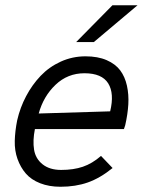

<svg xmlns="http://www.w3.org/2000/svg" viewBox="-20 -710 547 736"><path d="M272 -548.8 411.1 -689.9H507.3L339.8 -548.8ZM211.9 5.9Q168 5.9 133.8 -7.6Q99.6 -21 79.1 -44.7Q58.6 -68.4 47.1 -100.6Q35.6 -132.8 36.6 -170.2Q37.6 -207.5 45.9 -249Q57.1 -297.9 80.1 -341.3Q103 -384.8 135.7 -419.2Q168.5 -453.6 213.1 -473.9Q257.8 -494.1 307.6 -494.1Q355 -494.1 388.7 -479.5Q422.4 -464.8 440.7 -440.4Q459 -416 466.6 -381.6Q474.1 -347.2 471.9 -310.1Q469.7 -272.9 460 -230L455.1 -215.3H113.8Q105 -170.9 110.6 -136.2Q116.2 -101.6 143.3 -80.1Q170.4 -58.6 214.4 -58.6Q261.7 -58.6 297.6 -70.8Q333.5 -83 367.2 -112.3L411.6 -65.9Q363.3 -26.9 316.4 -10.5Q269.5 5.9 211.9 5.9ZM128.4 -274.9 402.3 -283.2Q418.9 -351.6 394.8 -390.4Q370.6 -429.2 303.7 -429.2Q239.3 -429.2 192.9 -385Q146.5 -340.8 128.4 -274.9Z"/></svg>

Font: HK Grotesk Italic
Style: Regular
Weight: 400
Italic angle: -13°
Designer: Alfredo Marco Pradil and Stefan Peev
Foundry: Hanken Design Co.
Version: Version 1.000;PS 001.000;hotconv 1.0.88;makeotf.lib2.5.64775